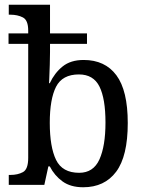

<svg xmlns="http://www.w3.org/2000/svg" viewBox="-20 -780 610 810"><path d="M331 10Q278 10 244 -14.5Q210 -39 190 -78H184L167 0H17V-42H24Q55 -42 77 -54Q99 -66 99 -114V-595H16V-639H99V-651Q99 -695 76.5 -706.5Q54 -718 24 -718H17V-760H191V-639H347V-595H191V-560Q191 -537 190 -506.5Q189 -476 188 -452.5Q187 -429 187 -429H190Q210 -472 244 -499.5Q278 -527 333 -527Q423 -527 471 -462.5Q519 -398 519 -261Q519 -121 470 -55.5Q421 10 331 10ZM314 -51Q374 -51 399.5 -107.5Q425 -164 425 -263Q425 -364 399.5 -415Q374 -466 313 -466Q243 -466 216.5 -414Q190 -362 190 -262Q190 -160 216.5 -105.5Q243 -51 314 -51Z"/></svg>

Font: Noto Serif SemiCondensed
Style: Regular
Weight: 400
Width: 4
Designer: Monotype Design Team
Foundry: Monotype Imaging Inc.
Version: Version 2.013